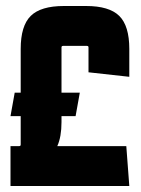

<svg xmlns="http://www.w3.org/2000/svg" viewBox="-20 -620 471 640"><path d="M15 0V-133H44Q49 -133 49 -138V-233H15L29 -311H49V-457Q49 -534 82.5 -567Q116 -600 193 -600H267Q344 -600 377.5 -567Q411 -534 411 -457V-364L275 -379V-462Q275 -467 270 -467H190Q185 -467 185 -462V-311H246L232 -233H185V-213Q185 -164 171 -133H401L411 0Z"/></svg>

Font: Karantina
Style: Bold
Weight: 700
Designer: Rony Koch
Foundry: Rony Koch
Version: Version 1.000; ttfautohint (v1.8.3)